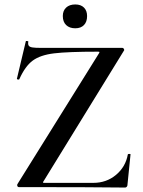

<svg xmlns="http://www.w3.org/2000/svg" viewBox="-20 -840 642 862"><path d="M424 -600Q427 -605 426.5 -606.5Q426 -608 419 -608Q285 -608 223 -600.5Q161 -593 127 -568Q93 -543 67 -485Q66 -482 60.5 -483Q55 -484 56 -487L96 -655Q96 -656 100 -656Q103 -656 105.5 -655Q108 -654 107 -653Q105 -641 109 -635Q113 -629 125.5 -627Q138 -625 165 -625H529Q534 -625 536.5 -620Q539 -615 536 -612L176 -27Q172 -22 173 -20.5Q174 -19 180 -19H399Q458 -19 501 -55Q544 -91 554 -147Q555 -149 560.5 -149Q566 -149 566 -147L552 -8Q552 -5 549 -1.5Q546 2 542 2Q394 0 64 0Q60 0 58 -4.5Q56 -9 58 -13ZM262 -768Q262 -792 277 -806Q292 -820 318 -820Q343 -820 357 -806Q371 -792 371 -768Q371 -742 357 -727.5Q343 -713 318 -713Q292 -713 277 -727.5Q262 -742 262 -768Z"/></svg>

Font: Cormorant SC SemiBold
Style: Regular
Weight: 600
Designer: Christian Thalmann (Catharsis Fonts)
Version: Version 3.000